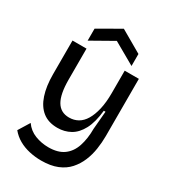

<svg xmlns="http://www.w3.org/2000/svg" viewBox="-210 -821 956 1080"><g transform="rotate(30 268.0 -280.5)"><path d="M235 157Q196 157 158 148.5Q120 140 88.5 122Q57 104 34 76L79 3Q105 40 146.5 56Q188 72 233 72Q295 72 332 45Q369 18 385.5 -31.5Q402 -81 402 -146L412 -262H401Q393 -184 368 -137Q343 -90 305.5 -69Q268 -48 222 -48Q163 -48 125.5 -78Q88 -108 69.5 -164Q51 -220 51 -297V-516H142V-315Q142 -221 168.5 -176Q195 -131 250 -131Q282 -131 307.5 -145.5Q333 -160 351 -190Q369 -220 379.5 -265Q390 -310 390 -370V-516H482V-144Q482 -103 475.5 -60Q469 -17 453 21.5Q437 60 409.5 91Q382 122 339 139.5Q296 157 235 157ZM125 -558V-636L268 -718L410 -636V-558L268 -639Z"/></g></svg>

Font: Bricolage Grotesque 72pt
Style: Regular
Weight: 400
Version: Version 1.001;gftools[0.9.33.dev8+g029e19f]